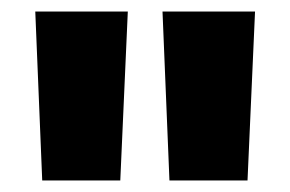

<svg xmlns="http://www.w3.org/2000/svg" viewBox="-20 -720 502 332"><path d="M53 -408 41 -700H201L188 -408ZM273 -408 261 -700H421L408 -408Z"/></svg>

Font: Montserrat Thin ExtraBold
Style: Regular
Weight: 800
Version: Version 9.000